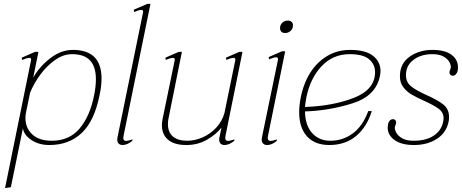

<svg xmlns="http://www.w3.org/2000/svg" viewBox="-20 -737 2380 989"><path d="M140 -427V-431Q140 -439 132 -439Q119 -439 94 -428L92 -440L161 -470H178L151 -337Q184 -395 239.5 -437.5Q295 -480 355 -480Q503 -480 503 -333Q503 -292 493 -248Q467 -115 401.5 -52.5Q336 10 234 10Q180 10 141.5 -16Q103 -42 98 -76L36 227L6 232ZM464 -243Q474 -289 474 -329Q474 -393 444 -425.5Q414 -458 351 -458Q307 -458 264.5 -428.5Q222 -399 188 -353Q154 -307 135 -259L114 -158Q111 -143 111 -129Q111 -78 146 -45Q181 -12 247 -12Q337 -12 390 -75Q443 -138 464 -243Z M584 -18Q584 -24 585 -28L717 -674V-678Q717 -686 708 -686Q696 -686 671 -675L669 -687L739 -717H755L617 -40Q615 -30 615 -27Q615 -11 630 -11Q637 -11 663 -19L661 -11Q649 -1 636 4.5Q623 10 612 10Q599 10 591.5 3Q584 -4 584 -18Z M1140 -27Q1140 -11 1155 -11Q1162 -11 1188 -19L1186 -11Q1174 -1 1161 4.5Q1148 10 1137 10Q1124 10 1116.5 3Q1109 -4 1109 -18Q1109 -24 1110 -28L1121 -80Q1094 -45 1046.5 -17.5Q999 10 940 10Q878 10 846 -17Q814 -44 814 -92Q814 -106 817 -122L880 -427V-431Q880 -439 871 -439Q864 -439 853 -435.5Q842 -432 834 -428L832 -440L901 -470H917L849 -132Q845 -116 845 -98Q845 -56 870.5 -34Q896 -12 944 -12Q984 -12 1024 -29.5Q1064 -47 1094 -79.5Q1124 -112 1136 -154L1192 -427V-431Q1192 -439 1183 -439Q1176 -439 1165 -435.5Q1154 -432 1146 -428L1144 -440L1213 -470H1229L1142 -40Q1140 -30 1140 -27Z M1423 -599Q1426 -614 1437 -622.5Q1448 -631 1463 -631Q1475 -631 1482 -624.5Q1489 -618 1489 -607Q1489 -589 1477 -578Q1465 -567 1449 -567Q1434 -567 1427.5 -575.5Q1421 -584 1423 -599ZM1328 -19Q1328 -25 1329 -28L1412 -430V-433Q1412 -442 1402 -442Q1396 -442 1385 -438.5Q1374 -435 1366 -431L1364 -443L1433 -473H1449L1361 -40Q1359 -30 1359 -27Q1359 -11 1374 -11Q1383 -11 1407 -19L1405 -11Q1381 10 1356 10Q1343 10 1335.5 2.5Q1328 -5 1328 -19Z M1551 -163Q1552 -92 1587.5 -52Q1623 -12 1682 -12Q1746 -12 1797.5 -50Q1849 -88 1877 -165H1895Q1871 -85 1815.5 -37.5Q1760 10 1676 10Q1602 10 1561.5 -34.5Q1521 -79 1521 -160Q1521 -192 1529 -235Q1553 -351 1621.5 -415.5Q1690 -480 1783 -480Q1863 -480 1901.5 -449.5Q1940 -419 1940 -371Q1940 -359 1937 -345Q1916 -243 1796.5 -205Q1677 -167 1551 -163ZM1912 -366Q1912 -405 1881.5 -431.5Q1851 -458 1781 -458Q1695 -458 1636.5 -396Q1578 -334 1558 -235Q1552 -201 1551 -186Q1696 -191 1804 -233.5Q1912 -276 1912 -366Z M1977 -80Q1977 -87 1979 -99Q1981 -108 1987.5 -115.5Q1994 -123 2004 -123Q2013 -123 2017.5 -116.5Q2022 -110 2020 -100Q2019 -97 2017 -92.5Q2015 -88 2014 -83Q2012 -71 2021 -54Q2030 -37 2052 -24.5Q2074 -12 2110 -12Q2175 -12 2214.5 -38.5Q2254 -65 2263 -111Q2265 -123 2265 -127Q2265 -158 2240 -176.5Q2215 -195 2164 -218Q2124 -236 2099.5 -250.5Q2075 -265 2057.5 -288Q2040 -311 2040 -344Q2040 -410 2090 -445Q2140 -480 2207 -480Q2272 -480 2305.5 -455Q2339 -430 2339 -391Q2339 -378 2337 -371Q2335 -362 2328.5 -354.5Q2322 -347 2312 -347Q2303 -347 2298.5 -353.5Q2294 -360 2296 -370Q2297 -375 2299 -379Q2301 -383 2302 -387Q2304 -399 2295.5 -416Q2287 -433 2265 -445.5Q2243 -458 2207 -458Q2148 -458 2109.5 -428.5Q2071 -399 2071 -350Q2071 -313 2098.5 -291.5Q2126 -270 2180 -246Q2236 -221 2264.5 -198Q2293 -175 2293 -134Q2293 -119 2291 -111Q2279 -53 2230 -21.5Q2181 10 2113 10Q2048 10 2012.5 -15.5Q1977 -41 1977 -80Z"/></svg>

Font: Taviraj Thin
Style: Italic
Weight: 250
Italic angle: -12°
Designer: Katatrad Team
Foundry: CadsonDemak
Version: Version 1.001